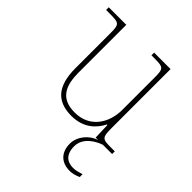

<svg xmlns="http://www.w3.org/2000/svg" viewBox="-209 -664 1015 1015"><g transform="rotate(45 298.5 -157.0)"><path d="M281 10C370 10 420 -39 446 -91H450L453 0H472C425 13 379 63 379 119C379 182 415 222 481 222C501 222 521 216 541 207V186C514 194 502 198 481 198C443 198 405 179 405 113C405 47 471 12 507 0H576V-20H544C484 -20 477 -25 477 -94V-536H354V-516H372C445 -516 449 -512 449 -442V-202C449 -104 392 -15 281 -15C172 -15 146 -86 146 -181V-536H15V-516H41C114 -516 118 -512 118 -442V-184C118 -52 171 10 281 10Z"/></g></svg>

Font: Noto Serif Gurmukhi Thin
Style: Regular
Weight: 100
Designer: Vaibhav Singh and the Monotype Design Team
Foundry: Monotype Imaging Inc.
Version: Version 2.004